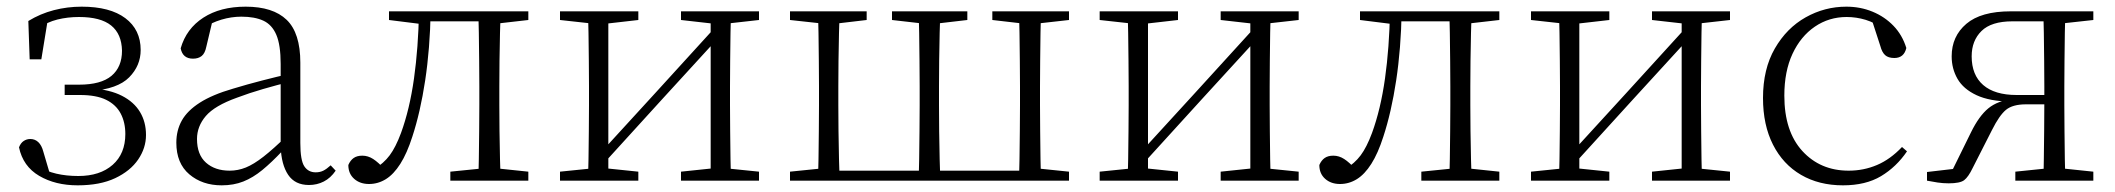

<svg xmlns="http://www.w3.org/2000/svg" viewBox="-20 -542 6346 576"><path d="M213 14Q146 14 97.5 -14.5Q49 -43 37 -100Q42 -113 51 -119Q60 -125 71 -125Q85 -125 95 -115.5Q105 -106 110 -87L133 -9L88 -45Q119 -28 149 -21Q179 -14 215 -14Q280 -14 318 -47.5Q356 -81 356 -140Q356 -175 342 -201.5Q328 -228 298.5 -242.5Q269 -257 220 -257H174V-288H217Q283 -288 314.5 -314.5Q346 -341 346 -390Q345 -440 313.5 -465.5Q282 -491 217 -491Q183 -491 152.5 -483.5Q122 -476 92 -456L124 -487L104 -364H69L65 -479Q101 -501 141.5 -511.5Q182 -522 225 -522Q310 -522 356 -487.5Q402 -453 402 -392Q402 -345 367.5 -310Q333 -275 253 -269L255 -277Q310 -273 346 -254.5Q382 -236 400 -206Q418 -176 418 -137Q418 -98 394.5 -63.5Q371 -29 325.5 -7.5Q280 14 213 14Z M645 14Q587 14 548 -19Q509 -52 509 -114Q509 -151 525.5 -180.5Q542 -210 579.5 -234Q617 -258 679 -276Q722 -289 766.5 -300.5Q811 -312 851 -321V-297Q811 -287 769.5 -275Q728 -263 691 -249Q624 -225 597.5 -194Q571 -163 571 -125Q571 -78 598 -54Q625 -30 669 -30Q694 -30 717.5 -39.5Q741 -49 770.5 -72Q800 -95 840 -134L846 -89H827Q795 -55 767 -32Q739 -9 710 2.5Q681 14 645 14ZM907 13Q865 13 844.5 -17.5Q824 -48 822 -102V-106V-350Q822 -407 809 -437.5Q796 -468 770 -480Q744 -492 704 -492Q674 -492 644 -483Q614 -474 582 -454L618 -482L599 -402Q595 -382 585 -374Q575 -366 559 -366Q528 -366 522 -397Q539 -456 590 -489Q641 -522 717 -522Q799 -522 840 -482.5Q881 -443 881 -354V-113Q881 -61 893 -43Q905 -25 927 -25Q940 -25 950 -30Q960 -35 972 -46L987 -30Q972 -8 951.5 2.5Q931 13 907 13Z M1087 10Q1060 10 1042.5 -5.5Q1025 -21 1025 -47Q1031 -61 1041 -68Q1051 -75 1067 -75Q1084 -75 1099.5 -65Q1115 -55 1133 -35V-26H1103V-35Q1131 -52 1149 -76Q1167 -100 1183 -143Q1209 -214 1222 -306.5Q1235 -399 1237 -508H1272Q1270 -396 1255.5 -300.5Q1241 -205 1217 -132Q1201 -82 1181 -50.5Q1161 -19 1137.5 -4.5Q1114 10 1087 10ZM1147 -482V-508H1250V-470H1243ZM1252 -478V-508H1444V-478ZM1331 0V-27L1440 -38H1460L1565 -27V0ZM1415 0Q1416 -24 1416.5 -64.5Q1417 -105 1417.5 -148.5Q1418 -192 1418 -226V-283Q1418 -316 1417.5 -359.5Q1417 -403 1416.5 -443.5Q1416 -484 1415 -508H1482Q1481 -484 1480 -443.5Q1479 -403 1478.5 -359.5Q1478 -316 1478 -283V-226Q1478 -192 1478.5 -148.5Q1479 -105 1480 -64.5Q1481 -24 1482 0ZM1448 -470V-508H1565V-482L1460 -470Z M1660 0V-27L1768 -38H1789L1895 -27V0ZM2023 0V-27L2128 -38H2149L2257 -27V0ZM1744 0Q1745 -24 1745.5 -64.5Q1746 -105 1746.5 -148.5Q1747 -192 1747 -226V-283Q1747 -316 1746.5 -359.5Q1746 -403 1745.5 -443.5Q1745 -484 1744 -508H1805V0ZM1785 -45 1755 -61H1761L1945 -262L2130 -465L2158 -447H2152L1968 -246ZM2112 0V-508H2173Q2172 -484 2171.5 -443.5Q2171 -403 2170.5 -359.5Q2170 -316 2170 -283V-226Q2170 -192 2170.5 -148.5Q2171 -105 2171.5 -64.5Q2172 -24 2173 0ZM1660 -482V-508H1895V-482L1790 -470H1769ZM2023 -482V-508H2257V-482L2150 -470H2129Z M2434 0Q2435 -24 2435.5 -64.5Q2436 -105 2436.5 -148.5Q2437 -192 2437 -226V-283Q2437 -316 2436.5 -359.5Q2436 -403 2435.5 -443.5Q2435 -484 2434 -508H2499Q2498 -484 2497 -443.5Q2496 -403 2495.5 -359.5Q2495 -316 2495 -283V-226Q2495 -192 2495.5 -148.5Q2496 -105 2497 -64.5Q2498 -24 2499 0ZM2736 0Q2737 -24 2737.5 -64.5Q2738 -105 2738.5 -148.5Q2739 -192 2739 -226V-283Q2739 -316 2738.5 -359.5Q2738 -403 2737.5 -443.5Q2737 -484 2736 -508H2801Q2800 -484 2799 -443.5Q2798 -403 2797.5 -359.5Q2797 -316 2797 -283V-226Q2797 -192 2797.5 -148.5Q2798 -105 2799 -64.5Q2800 -24 2801 0ZM3037 0Q3038 -24 3038.5 -64.5Q3039 -105 3039.5 -148.5Q3040 -192 3040 -226V-283Q3040 -316 3039.5 -359.5Q3039 -403 3038.5 -443.5Q3038 -484 3037 -508H3103Q3102 -484 3101.5 -443.5Q3101 -403 3100.5 -359.5Q3100 -316 3100 -283V-226Q3100 -192 3100.5 -148.5Q3101 -105 3101.5 -64.5Q3102 -24 3103 0ZM2350 -482V-508H2580V-482L2478 -470H2460ZM2656 -482V-508H2882V-482L2779 -470H2761ZM2957 -482V-508H3187V-482L3080 -470H3061ZM2350 0V-27L2458 -38H2467V0ZM3069 0V-38H3080L3187 -27V0ZM2467 0V-30H3069V0Z M3279 0V-27L3387 -38H3408L3514 -27V0ZM3642 0V-27L3747 -38H3768L3876 -27V0ZM3363 0Q3364 -24 3364.5 -64.5Q3365 -105 3365.5 -148.5Q3366 -192 3366 -226V-283Q3366 -316 3365.5 -359.5Q3365 -403 3364.5 -443.5Q3364 -484 3363 -508H3424V0ZM3404 -45 3374 -61H3380L3564 -262L3749 -465L3777 -447H3771L3587 -246ZM3731 0V-508H3792Q3791 -484 3790.5 -443.5Q3790 -403 3789.5 -359.5Q3789 -316 3789 -283V-226Q3789 -192 3789.5 -148.5Q3790 -105 3790.5 -64.5Q3791 -24 3792 0ZM3279 -482V-508H3514V-482L3409 -470H3388ZM3642 -482V-508H3876V-482L3769 -470H3748Z M4000 10Q3973 10 3955.5 -5.5Q3938 -21 3938 -47Q3944 -61 3954 -68Q3964 -75 3980 -75Q3997 -75 4012.5 -65Q4028 -55 4046 -35V-26H4016V-35Q4044 -52 4062 -76Q4080 -100 4096 -143Q4122 -214 4135 -306.5Q4148 -399 4150 -508H4185Q4183 -396 4168.5 -300.5Q4154 -205 4130 -132Q4114 -82 4094 -50.5Q4074 -19 4050.5 -4.5Q4027 10 4000 10ZM4060 -482V-508H4163V-470H4156ZM4165 -478V-508H4357V-478ZM4244 0V-27L4353 -38H4373L4478 -27V0ZM4328 0Q4329 -24 4329.5 -64.5Q4330 -105 4330.5 -148.5Q4331 -192 4331 -226V-283Q4331 -316 4330.5 -359.5Q4330 -403 4329.5 -443.5Q4329 -484 4328 -508H4395Q4394 -484 4393 -443.5Q4392 -403 4391.5 -359.5Q4391 -316 4391 -283V-226Q4391 -192 4391.5 -148.5Q4392 -105 4393 -64.5Q4394 -24 4395 0ZM4361 -470V-508H4478V-482L4373 -470Z M4573 0V-27L4681 -38H4702L4808 -27V0ZM4936 0V-27L5041 -38H5062L5170 -27V0ZM4657 0Q4658 -24 4658.5 -64.5Q4659 -105 4659.5 -148.5Q4660 -192 4660 -226V-283Q4660 -316 4659.5 -359.5Q4659 -403 4658.5 -443.5Q4658 -484 4657 -508H4718V0ZM4698 -45 4668 -61H4674L4858 -262L5043 -465L5071 -447H5065L4881 -246ZM5025 0V-508H5086Q5085 -484 5084.5 -443.5Q5084 -403 5083.5 -359.5Q5083 -316 5083 -283V-226Q5083 -192 5083.5 -148.5Q5084 -105 5084.5 -64.5Q5085 -24 5086 0ZM4573 -482V-508H4808V-482L4703 -470H4682ZM4936 -482V-508H5170V-482L5063 -470H5042Z M5509 14Q5437 14 5383 -17.5Q5329 -49 5299 -108Q5269 -167 5269 -248Q5269 -335 5304.5 -396.5Q5340 -458 5397 -490Q5454 -522 5519 -522Q5561 -522 5597.5 -507Q5634 -492 5660.5 -464.5Q5687 -437 5699 -398Q5692 -368 5663 -368Q5645 -368 5635.5 -376.5Q5626 -385 5621 -404L5593 -490L5636 -452Q5605 -474 5577 -482.5Q5549 -491 5520 -491Q5467 -491 5424.5 -462Q5382 -433 5357.5 -380.5Q5333 -328 5333 -255Q5333 -148 5387 -89Q5441 -30 5526 -30Q5571 -30 5611 -47Q5651 -64 5686 -101L5701 -88Q5669 -41 5623 -13.5Q5577 14 5509 14Z M6012 -508H6260V-482L6151 -470L6143 -478H6017Q5954 -478 5924.5 -449Q5895 -420 5895 -373Q5895 -317 5929.5 -287Q5964 -257 6030 -257H6143V-229H6058Q6018 -229 5998 -212.5Q5978 -196 5956 -152L5898 -38Q5885 -11 5872.5 -1.5Q5860 8 5826 8Q5809 8 5792.5 5.5Q5776 3 5761 0V-26L5864 -38L5830 -17L5893 -145Q5917 -194 5945 -217Q5973 -240 6019 -245L6014 -237Q5949 -238 5909.5 -256.5Q5870 -275 5852.5 -305.5Q5835 -336 5835 -373Q5835 -433 5879 -470.5Q5923 -508 6012 -508ZM6110 0Q6111 -24 6111.5 -65Q6112 -106 6112.5 -152Q6113 -198 6113 -237V-283Q6113 -316 6112.5 -359.5Q6112 -403 6111.5 -443.5Q6111 -484 6110 -508H6176Q6175 -484 6174.5 -443.5Q6174 -403 6173.5 -359.5Q6173 -316 6173 -283V-226Q6173 -192 6173.5 -148.5Q6174 -105 6174.5 -64.5Q6175 -24 6176 0ZM6026 0V-27L6133 -38H6155L6260 -27V0Z"/></svg>

Font: Noto Serif HK
Style: Regular
Weight: 200
Designer: Ryoko NISHIZUKA 西塚涼子 (kana & ideographs); Frank Grießhammer (Latin, Greek & Cyrillic); Wenlong ZHANG 张文龙 (bopomofo); San
Foundry: Adobe
Version: Version 2.001;hotconv 1.1.0;makeotfexe 2.6.0